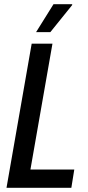

<svg xmlns="http://www.w3.org/2000/svg" viewBox="-20 -895 418 915"><path d="M11 0 131 -687H230L125 -87H334L320 0ZM152 -742 235 -875H324V-871L220 -742Z"/></svg>

Font: Archivo ExtraCondensed Medium
Style: Italic
Weight: 500
Width: 2
Italic angle: -10°
Designer: Hector Gatti
Foundry: Omnibus-Type
Version: Version 2.001